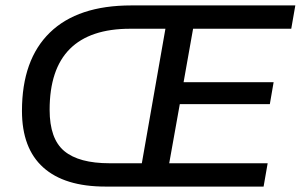

<svg xmlns="http://www.w3.org/2000/svg" viewBox="-20 -688 1109 708"><path d="M369 0Q218 0 139.5 -70.5Q61 -141 61 -279Q61 -468 164 -568Q267 -668 464 -668H1069L1054 -582H692L657 -385H989L975 -304H643L604 -86H967L952 0ZM384 -86H503L590 -582H460Q312 -582 237.5 -507.5Q163 -433 163 -283Q163 -176 217 -131Q271 -86 384 -86Z"/></svg>

Font: Gantari Medium
Style: Italic
Weight: 500
Italic angle: -10°
Designer: Anugrah Pasau
Foundry: Lafontype
Version: Version 1.000